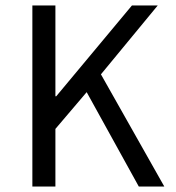

<svg xmlns="http://www.w3.org/2000/svg" viewBox="-20 -680 640 700"><path d="M98 -660H182V-329H185L461 -660H555L348 -409L579 0H486L296 -344L182 -210V0H98Z"/></svg>

Font: Office Code Pro
Style: Regular
Weight: 400
Designer: Nathan Rutzky & Paul D. Hunt
Foundry: Adobe Systems Incorporated
Version: Version 1.004